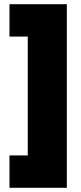

<svg xmlns="http://www.w3.org/2000/svg" viewBox="-20 -769 386 912"><path d="M297.5 123V-749H25V-595.3H111.8V-30.7H25V123Z"/></svg>

Font: Titillium Web SemiBold
Style: Regular
Weight: 600
Designer: Mohamed Gaber, Accademia di Belle Arti di Urbino
Foundry: Kief Type Foundry, Accademia di Belle Arti di Urbino
Version: Version 3.000; ttfautohint (v1.8.4)